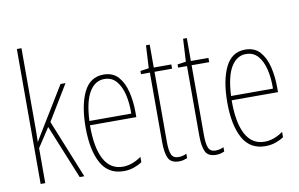

<svg xmlns="http://www.w3.org/2000/svg" viewBox="-79 -974 1659 1065"><g transform="rotate(-10 751.0 -441.0)"><path d="M97 -427Q97 -392 97 -362.5Q97 -333 96 -299H97Q107 -316 113 -326.5Q119 -337 128 -351L276 -593H304L184 -395L317 -66H291L167 -370L97 -263V-66H71V-826H97Z M519 -603Q572 -603 602 -569Q632 -535 645 -481Q658 -427 658 -367V-339H397Q396 -214 431.5 -147.5Q467 -81 538 -81Q590 -81 642 -118V-88Q621 -74 595 -65Q569 -56 538 -56Q452 -56 411.5 -129.5Q371 -203 371 -330Q371 -454 407 -528.5Q443 -603 519 -603ZM519 -578Q467 -578 435 -525Q403 -472 398 -363H634Q635 -422 623.5 -470.5Q612 -519 586.5 -548.5Q561 -578 519 -578Z M851 -80Q864 -80 876.5 -83.5Q889 -87 896 -91V-66Q886 -62 875 -59Q864 -56 850 -56Q804 -56 789.5 -87Q775 -118 775 -178V-569H725V-587L773 -594L780 -722H801V-593H900V-569H801V-174Q801 -126 811 -103Q821 -80 851 -80Z M1060 -80Q1073 -80 1085.5 -83.5Q1098 -87 1105 -91V-66Q1095 -62 1084 -59Q1073 -56 1059 -56Q1013 -56 998.5 -87Q984 -118 984 -178V-569H934V-587L982 -594L989 -722H1010V-593H1109V-569H1010V-174Q1010 -126 1020 -103Q1030 -80 1060 -80Z M1317 -603Q1370 -603 1400 -569Q1430 -535 1443 -481Q1456 -427 1456 -367V-339H1195Q1194 -214 1229.5 -147.5Q1265 -81 1336 -81Q1388 -81 1440 -118V-88Q1419 -74 1393 -65Q1367 -56 1336 -56Q1250 -56 1209.5 -129.5Q1169 -203 1169 -330Q1169 -454 1205 -528.5Q1241 -603 1317 -603ZM1317 -578Q1265 -578 1233 -525Q1201 -472 1196 -363H1432Q1433 -422 1421.5 -470.5Q1410 -519 1384.5 -548.5Q1359 -578 1317 -578Z"/></g></svg>

Font: Noto Sans Malayalam UI ExtraCondensed Thin
Style: Regular
Weight: 100
Width: 2
Designer: Jelle Bosma - Monotype Design Team
Foundry: Monotype Imaging Inc.
Version: Version 2.104; ttfautohint (v1.8.4.7-5d5b)